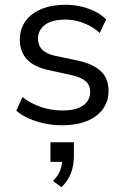

<svg xmlns="http://www.w3.org/2000/svg" viewBox="-20 -515 521 803"><path d="M240 9Q202 9 166.5 1.5Q131 -6 100.5 -19.5Q70 -33 48 -52L74 -109Q98 -90 126 -77.5Q154 -65 183 -59Q212 -53 242 -53Q299 -53 328 -74Q357 -95 357 -131Q357 -159 338 -175.5Q319 -192 278 -201L187 -221Q124 -234 93.5 -266Q63 -298 63 -349Q63 -394 86.5 -426.5Q110 -459 153 -477Q196 -495 253 -495Q287 -495 318 -488Q349 -481 376.5 -467.5Q404 -454 424 -434L397 -377Q378 -395 354 -407.5Q330 -420 304.5 -426.5Q279 -433 253 -433Q197 -433 168 -411Q139 -389 139 -353Q139 -325 157 -307Q175 -289 213 -281L304 -262Q369 -248 401.5 -217.5Q434 -187 434 -135Q434 -91 410 -58.5Q386 -26 342.5 -8.5Q299 9 240 9ZM237 268 202 242Q224 218 232 197Q240 176 240 152L260 162H191V80H289V140Q289 177 276.5 209.5Q264 242 237 268Z"/></svg>

Font: Nunito Sans 12pt ExtraLight 12pt
Style: Regular
Weight: 400
Version: Version 3.101;gftools[0.9.27]